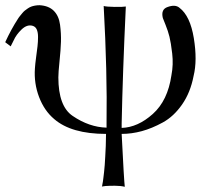

<svg xmlns="http://www.w3.org/2000/svg" viewBox="-20 -502 808 737"><path d="M723 -210Q711 -147 679 -101Q647 -55 605 -32Q563 -9 524 1.5Q485 12 447 12Q456 192 459 215Q443 211 421 211Q399 211 385 212L371 214L372 212Q372 210 373 205.5Q374 201 375 195Q376 189 377 179.5Q378 170 379.5 158.5Q381 147 382 131.5Q383 116 384 98.5Q385 81 386 58.5Q387 36 387 12Q254 12 188 -45Q150 -77 130 -129.5Q110 -182 114 -239Q115 -256 118.5 -281.5Q122 -307 124 -324.5Q126 -342 126 -360Q126 -378 121 -389Q116 -400 105 -403Q84 -409 63 -389Q42 -369 32 -346L21 -324L0 -340Q23 -390 49 -430Q49 -431 53 -436Q57 -441 59 -443.5Q61 -446 66 -452Q71 -458 75.5 -461.5Q80 -465 86.5 -469.5Q93 -474 99.5 -476.5Q106 -479 114.5 -480.5Q123 -482 132 -482Q167 -480 186.5 -460.5Q206 -441 210.5 -407Q215 -373 214 -341.5Q213 -310 208.5 -267Q204 -224 204 -205Q204 -94 259 -57Q322 -14 389 -12V-29Q392 -223 378 -479Q388 -476 420 -475.5Q452 -475 463 -477Q451 -223 447 -28V-11Q509 -13 566.5 -64.5Q624 -116 638 -213Q646 -254 641 -296.5Q636 -339 630.5 -361Q625 -383 615.5 -406.5Q606 -430 605 -433Q597 -466 623 -475Q653 -486 669 -472Q710 -441 724 -355.5Q738 -270 723 -210Z"/></svg>

Font: GFS Artemisia
Style: Regular
Weight: 400
Designer: Takis Katsoulidis and George D. Matthiopoulos
Foundry: Takis Katsoulidis and George D. Matthiopoulos
Version: Version 1.0